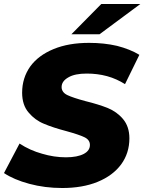

<svg xmlns="http://www.w3.org/2000/svg" viewBox="-35 -929 724 963"><path d="M277 14C219 14 164 7 112 -7C60 -21 18 -39 -15 -61L63 -209C98 -186 136 -169 176 -158C216 -146 256 -140 296 -140C334 -140 364 -146 385 -157C406 -168 416 -183 416 -202C416 -219 407 -232 388 -241C369 -250 339 -260 299 -271C254 -283 216 -295 186 -308C156 -320 130 -339 109 -364C87 -389 76 -423 76 -464C76 -514 90 -558 117 -596C144 -633 183 -662 234 -683C285 -704 344 -714 412 -714C462 -714 509 -709 552 -699C595 -688 633 -673 664 -654L592 -507C565 -524 535 -538 502 -547C469 -556 435 -560 400 -560C361 -560 330 -554 308 -541C285 -528 274 -512 274 -492C274 -475 284 -461 303 -452C322 -443 352 -433 393 -422C438 -411 476 -399 506 -387C535 -375 561 -357 582 -332C603 -307 614 -275 614 -235C614 -186 600 -142 573 -105C545 -67 506 -38 455 -17C404 4 344 14 277 14ZM323 -757 473 -909H669L464 -757Z"/></svg>

Font: My Font
Style: Italic
Weight: 500
Designer: Julieta Ulanovsky
Foundry: Julieta Ulanovsky
Version: ""